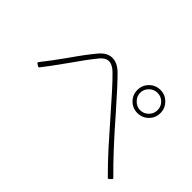

<svg xmlns="http://www.w3.org/2000/svg" viewBox="-104 -1002 1208 1208"><g transform="rotate(45 500.0 -398.0)"><path d="M760 -712Q803 -712 833 -681.5Q863 -651 863 -609Q863 -566 833 -536Q803 -506 760 -506Q717 -506 687 -536Q657 -566 657 -609Q657 -652 687 -682Q717 -712 760 -712ZM837 -609Q837 -641 814.5 -663.5Q792 -686 760 -686Q728 -686 705 -663Q682 -640 682 -609Q682 -578 705.5 -554.5Q729 -531 760 -531Q791 -531 814 -554Q837 -577 837 -609ZM94 -294Q119 -325 148.5 -364.5Q178 -404 204 -441Q275 -543 321 -597Q359 -641 403 -641Q447 -641 489 -601Q544 -547 665 -409Q822 -228 940 -112Q944 -109 944 -106Q944 -102 940 -99L928 -87Q921 -81 915 -88Q846 -157 791 -218Q736 -279 645 -383Q597 -438 549.5 -491Q502 -544 466 -579Q432 -611 403 -611Q373 -611 346 -578Q300 -522 232 -424Q157 -319 122 -275Q117 -268 109 -273L96 -281Q88 -287 94 -294Z"/></g></svg>

Font: LINE Seed JP_TTF Thin
Style: Regular
Weight: 250
Designer: LY Corporation & Fontrix & Fontworks
Version: Version 1.008